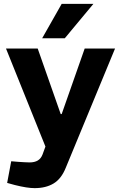

<svg xmlns="http://www.w3.org/2000/svg" viewBox="-20 -764 626 993"><path d="M159 209Q140 209 114.5 205Q89 201 57 193L17 182L38 70L74 73Q91 74 106 75Q121 76 133 76Q159 76 175.5 66Q192 56 200 35L215 -6L11 -513H175L294 -174H299L418 -513H575L320 104Q297 161 257 185Q217 209 159 209ZM198 -566 299 -744H463L315 -566Z"/></svg>

Font: REM SemiBold
Style: Regular
Weight: 600
Designer: Octavio Pardo
Foundry: Ashler Design
Version: Version 1.005;gftools[0.9.28]